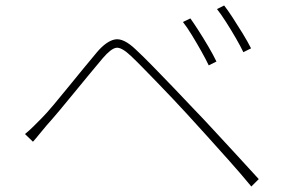

<svg xmlns="http://www.w3.org/2000/svg" viewBox="-20 -730 1040 699"><path d="M673 -663Q684 -648 702 -620Q720 -592 738 -561.5Q756 -531 768 -506L740 -492Q730 -513 713.5 -542.5Q697 -572 679 -601.5Q661 -631 646 -650ZM796 -710Q808 -695 826 -667.5Q844 -640 863 -609Q882 -578 894 -554L866 -540Q856 -561 839 -590.5Q822 -620 803.5 -649Q785 -678 770 -697ZM71 -242Q88 -256 101 -269Q114 -282 130 -298Q149 -317 174.5 -347.5Q200 -378 228.5 -413Q257 -448 284.5 -481.5Q312 -515 333 -540Q368 -581 399 -586.5Q430 -592 474 -550Q501 -525 538.5 -486.5Q576 -448 614 -408.5Q652 -369 680 -339Q714 -304 755.5 -259Q797 -214 840.5 -167Q884 -120 922 -78L895 -51Q858 -96 816 -143Q774 -190 733.5 -235Q693 -280 658 -318Q637 -341 609.5 -370Q582 -399 553.5 -428.5Q525 -458 499.5 -484Q474 -510 456 -527Q422 -559 403 -556Q384 -553 354 -518Q333 -493 306 -460.5Q279 -428 250.5 -393Q222 -358 196 -327Q170 -296 151 -275Q138 -260 124 -242.5Q110 -225 100 -214Z"/></svg>

Font: Noto Sans TC
Style: Regular
Weight: 100
Designer: Ryoko NISHIZUKA 西塚涼子 (kana, bopomofo & ideographs); Paul D. Hunt (Latin, Greek & Cyrillic); Sandoll Communications 산돌커뮤니
Foundry: Adobe
Version: Version 2.004;hotconv 1.0.118;makeotfexe 2.5.65603